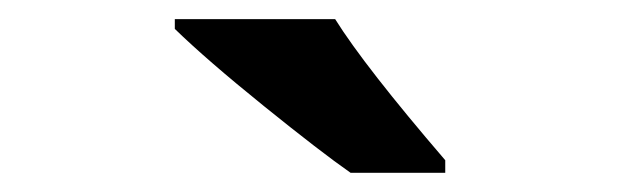

<svg xmlns="http://www.w3.org/2000/svg" viewBox="-20 -786 647 200"><path d="M345.2 -606Q314.5 -627.4 254.9 -675.5Q195.3 -723.6 162.1 -755.9V-766.1H329.1Q359.9 -716.8 443.8 -619.1V-606Z"/></svg>

Font: Sahel FD
Style: Bold-FD
Weight: 700
Foundry: Saber Rastikerdar (saber.rastikerdar@gmail.com)
Version: Version 3.3.0